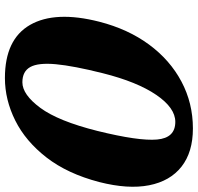

<svg xmlns="http://www.w3.org/2000/svg" viewBox="-32 -722 766 742"><g transform="rotate(90 351.0 -351.0)"><path d="M476.5 -713.5Q568 -713.5 624 -669.5Q680 -625.5 696 -544.2Q712 -463 683.5 -351.5Q651.5 -229 588.8 -148Q526 -67 445.8 -27Q365.5 13 281.5 13Q132 13 76.2 -84.2Q20.5 -181.5 64 -352Q92.5 -463 152.2 -544Q212 -625 295.2 -669.2Q378.5 -713.5 476.5 -713.5ZM486 -344.5Q525.5 -504.5 519.2 -575Q513 -645.5 451 -645.5Q397 -645.5 346.8 -572Q296.5 -498.5 263 -365.5Q234.5 -252 228.2 -183.8Q222 -115.5 239 -85Q256 -54.5 298 -54.5Q345.5 -54.5 396.8 -123.8Q448 -193 486 -344.5Z"/></g></svg>

Font: Fraunces 9pt Soft
Style: Bold Italic
Weight: 700
Italic angle: -16°
Version: Version 1.000;[b76b70a41]